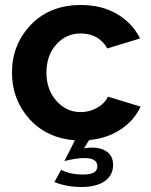

<svg xmlns="http://www.w3.org/2000/svg" viewBox="-20 -553 604 769"><path d="M198 176 225 127Q259 146 314 146Q370 146 370 113Q370 80 318 80Q286 80 238 92L280 9Q166 0 97 -77.5Q28 -155 28 -262Q28 -375 104 -454Q180 -533 304 -533Q387 -533 448.5 -497Q510 -461 541 -399L410 -359Q375 -419 303 -419Q245 -419 205.5 -375Q166 -331 166 -262Q166 -194 206 -149Q246 -104 303 -104Q339 -104 369.5 -121.5Q400 -139 412 -166L543 -126Q518 -71 464 -35Q410 1 337 8L316 42Q328 38 348 38Q386 38 409.5 55.5Q433 73 433 108Q433 148 400 172Q367 196 305 196Q247 196 198 176Z"/></svg>

Font: Raleway
Style: Bold
Weight: 700
Designer: Matt McInerney, Pablo Impallari, Rodrigo Fuenzalida
Foundry: Matt McInerney, Pablo Impallari, Rodrigo Fuenzalida
Version: Version 3.000